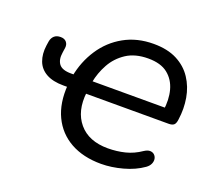

<svg xmlns="http://www.w3.org/2000/svg" viewBox="-93 -613 814 740"><g transform="rotate(20 314.0 -243.0)"><path d="M386.4 8.9Q313 8.9 260.7 -20.3Q208.4 -49.6 182.6 -103.9Q156.8 -158.2 162.5 -232.9L166 -225.5H146.9Q103.7 -225.5 76.5 -240.7Q49.3 -255.9 38.8 -283.8Q28.2 -311.8 33.2 -347.8Q34.2 -352.8 34.7 -357.8Q35.2 -362.8 36.2 -367.4Q39.2 -381.2 48.5 -389.3Q57.8 -397.4 73.9 -397.4Q89.9 -397.4 97.9 -387.8Q106 -378.2 104 -363.4Q103 -358.9 102.5 -353.7Q102 -348.5 101 -343Q96.4 -313.6 109.3 -296.3Q122.3 -279 158.7 -279H176.6L167.4 -270.2Q179.3 -334.1 213 -385.1Q246.6 -436.2 299.4 -465.7Q352.3 -495.3 420.3 -495.3Q477.1 -495.3 516.3 -475.1Q555.4 -454.8 578 -420.3Q600.7 -385.9 608.2 -342.7Q615.6 -299.6 609.1 -254.3Q607.1 -237 600.2 -231.3Q593.3 -225.5 578.9 -225.5H234.8L240.7 -230.9Q231.5 -152 271.7 -104.2Q311.9 -56.4 390.5 -56.4Q426.9 -56.4 460.5 -64.7Q494.1 -73.1 524.3 -93.9Q538 -102.8 548.5 -102.4Q559.1 -101.9 565.7 -95.6Q572.4 -89.3 574.1 -79.8Q575.8 -70.2 571.2 -59.4Q566.5 -48.7 554.8 -40.3Q520.8 -16.2 474.7 -3.7Q428.6 8.9 386.4 8.9ZM542.3 -265.6Q549.4 -313 539.1 -351.1Q528.8 -389.3 500 -412.2Q471.3 -435.2 419.8 -435.2Q366.2 -435.2 330.3 -411.7Q294.5 -388.1 274.3 -351.5Q254.1 -314.8 246.6 -274.5L243.1 -279H559.9Z"/></g></svg>

Font: Nunito ExtraLight
Style: Italic
Weight: 200
Italic angle: -9°
Designer: Vernon Adams
Foundry: Vernon Adams
Version: Version 3.602